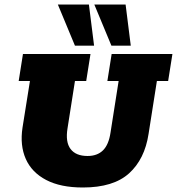

<svg xmlns="http://www.w3.org/2000/svg" viewBox="-20 -823 786 853"><path d="M348 10Q249 10 185 -23.5Q121 -57 94.5 -117Q68 -177 80 -256L113 -463H63L82 -583H382L363 -463H313L280 -253Q270 -192 293.5 -161Q317 -130 369 -130Q412 -130 437.5 -155Q463 -180 471 -234L507 -463H457L476 -583H746L727 -463H677L640 -228Q623 -116 553.5 -53Q484 10 348 10ZM475 -620 399 -803H538L561 -620ZM313 -620 237 -803H375L398 -620Z"/></svg>

Font: Rokkitt SemiBold Black
Style: Italic
Weight: 900
Italic angle: -9°
Version: Version 3.103